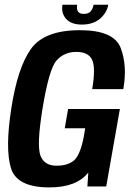

<svg xmlns="http://www.w3.org/2000/svg" viewBox="-20 -812 578 836"><path d="M195 4Q53 4 27.5 -80.5Q2 -165 29 -338.5Q56.5 -517.5 114.8 -599Q173 -680.5 328 -680.5Q476 -680.5 505.5 -603.2Q535 -526 517 -424H381.5Q397.5 -520 380.5 -553Q363.5 -586 312.5 -586Q260 -586 226.5 -549Q193 -512 164 -332Q139.5 -178 156.2 -134.2Q173 -90.5 226 -90.5Q275 -90.5 301.8 -113.2Q328.5 -136 344 -212.5L351 -253.5H262L276.5 -337.5H502L442.5 0H360.5L364.5 -61Q314 4 195 4ZM336.5 -705Q289.5 -705 267.5 -730.2Q245.5 -755.5 252 -791.5H316Q309.5 -751.5 344.5 -751.5Q364.5 -751.5 374.2 -762Q384 -772.5 387.5 -791.5H451.5Q445 -755.5 415 -730.2Q385 -705 336.5 -705Z"/></svg>

Font: Anybody SemiBold
Style: Italic
Weight: 600
Italic angle: -10°
Designer: Tyler Finck
Foundry: Etcetera Type Company
Version: Version 1.010; ttfautohint (v1.8.3) -l 8 -r 50 -G 200 -x 14 